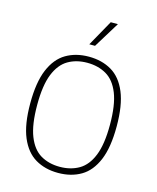

<svg xmlns="http://www.w3.org/2000/svg" viewBox="-119 -882 796 972"><g transform="rotate(15 278.5 -396.0)"><path d="M278.5 7Q210.5 7 159.5 -23Q108.5 -53 80.2 -120Q52 -187 52 -297Q52 -407.5 80.2 -474.8Q108.5 -542 159.5 -572Q210.5 -602 278.5 -602Q347 -602 398 -572Q449 -542 477 -474.8Q505 -407.5 505 -297Q505 -187 477 -120Q449 -53 398 -23Q347 7 278.5 7ZM278.5 -25Q336 -25 379.2 -50.2Q422.5 -75.5 446.2 -134.8Q470 -194 470 -296Q470 -400 446.2 -459.8Q422.5 -519.5 379.2 -544.8Q336 -570 278.5 -570Q221.5 -570 178.5 -544.8Q135.5 -519.5 111.8 -460.5Q88 -401.5 88 -299Q88 -195.5 111.8 -135.5Q135.5 -75.5 178.5 -50.2Q221.5 -25 278.5 -25ZM263.5 -663 339.5 -799H377L293.5 -663Z"/></g></svg>

Font: Encode Sans SC SemiCondensed Thin
Style: Regular
Weight: 250
Width: 4
Designer: Multiple Designers
Foundry: Impallari Type
Version: Version 3.002